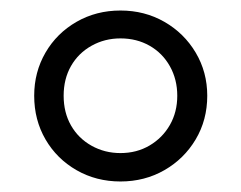

<svg xmlns="http://www.w3.org/2000/svg" viewBox="-20 -726 459 365"><path d="M209 -381Q163 -381 125.5 -402.5Q88 -424 66.5 -461Q45 -498 45 -544Q45 -589 66.5 -626Q88 -663 125.5 -684.5Q163 -706 209 -706Q255 -706 292.5 -684.5Q330 -663 352 -626Q374 -589 374 -544Q374 -498 352 -461Q330 -424 292.5 -402.5Q255 -381 209 -381ZM209 -435Q240 -435 264.5 -449.5Q289 -464 303 -488.5Q317 -513 317 -544Q317 -575 303 -600Q289 -625 264.5 -639Q240 -653 209 -653Q179 -653 154 -639Q129 -625 115 -600.5Q101 -576 101 -544Q101 -512 115 -487.5Q129 -463 154 -449Q179 -435 209 -435Z"/></svg>

Font: Montserrat Z Med
Style: Regular
Weight: 500
Designer: Julieta Ulanovsky
Foundry: Julieta Ulanovsky
Version: Version 8.000